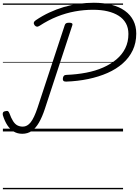

<svg xmlns="http://www.w3.org/2000/svg" viewBox="-21 -955 1010 1395"><path d="M459 -362Q444 -362 439 -368.5Q434 -375 436 -387Q437 -398 443.5 -404.5Q450 -411 463 -411Q538 -414 605.5 -427Q673 -440 728.5 -464.5Q784 -489 825.5 -524Q867 -559 889.5 -605Q912 -651 912 -708Q912 -753 893.5 -786Q875 -819 841 -840.5Q807 -862 760.5 -873Q714 -884 656 -884Q589 -884 523.5 -872Q458 -860 394 -834.5Q330 -809 267 -768Q255 -760 246 -761.5Q237 -763 230 -772Q223 -782 225 -791Q227 -800 239 -808Q286 -840 337.5 -864Q389 -888 443 -904Q497 -920 552 -927.5Q607 -935 661 -935Q733 -935 790 -920Q847 -905 887 -876Q927 -847 948 -805.5Q969 -764 969 -711Q969 -644 943.5 -590Q918 -536 871 -494.5Q824 -453 760.5 -425Q697 -397 620.5 -381Q544 -365 459 -362ZM141 17Q106 17 79 1Q52 -15 32.5 -45Q13 -75 0 -117Q-3 -128 0.5 -136.5Q4 -145 17 -147Q30 -151 36.5 -147.5Q43 -144 47 -133Q60 -97 74 -75Q88 -53 105.5 -44Q123 -35 145 -35Q177 -35 202 -66.5Q227 -98 252 -173L449 -771Q452 -782 459.5 -786Q467 -790 482 -790Q496 -790 502 -785.5Q508 -781 504 -770L305 -164Q286 -106 262.5 -65Q239 -24 209.5 -3.5Q180 17 141 17ZM0 410H873V420H0ZM0 -20H873V0H0ZM0 -505H873V-500H0ZM0 -930H873V-920H0Z"/></svg>

Font: Playwrite DE LA Guides
Style: Regular
Weight: 400
Designer: Veronika Burian, José Scaglione
Foundry: TypeTogether
Version: Version 1.003